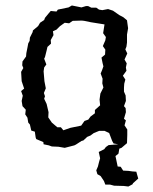

<svg xmlns="http://www.w3.org/2000/svg" viewBox="-20 -529 556 700"><path d="M251 1 216 10 193 6 169 5 158 1 139 -3 138 -11 112 -22 110 -28 107 -49 94 -53 89 -75 83 -82 80 -100 72 -112 74 -129 62 -142 59 -161 63 -180 57 -197 68 -206 59 -233 57 -267 65 -281 61 -291 62 -305 75 -323 76 -335 80 -355 83 -371 88 -380 89 -392 99 -412 100 -418 119 -434 126 -446 141 -456 144 -464 158 -481 165 -489 186 -487 191 -494 230 -502 242 -509 277 -502 294 -507H301L313 -501H331L341 -494L353 -492L374 -496L392 -490L415 -474L430 -466L443 -455L447 -426L443 -403V-374L441 -359L437 -349L444 -334L434 -312L442 -298L439 -283L441 -271L428 -253L437 -239L433 -224L432 -209V-195L438 -181L439 -161L432 -142L438 -135L439 -120L432 -96L439 -90L434 -72L444 -57V-37L443 -7L422 -1L394 -6L389 -15L378 -44L361 -52H342L322 -44L310 -35L298 -30L284 -17L277 -15L257 -2ZM211 -54 237 -63 276 -71 288 -88 302 -93 310 -104 326 -116V-128L345 -145L343 -166L346 -188L357 -210L353 -225L354 -242L347 -261L352 -273L357 -287L354 -299L350 -319L363 -330L364 -348L355 -361L364 -382L366 -394L356 -408L361 -440L311 -448L287 -453L278 -454L245 -453L232 -444L216 -446L199 -434L186 -421L173 -415L175 -401L165 -383L166 -370L153 -358L150 -345L144 -321L141 -315L149 -294L141 -283L139 -269L142 -233L147 -207L140 -190L144 -178L141 -169L150 -150L157 -120L156 -101L169 -82L189 -65H202ZM431 149 396 148 381 144H364L359 131L347 113L335 106L331 92L337 78L341 62L345 48L340 25L360 15L366 7L376 0L423 -4L437 -9L443 -7L423 10L415 13L412 31L401 40L409 78L420 79L429 93L448 94L463 96L477 97L480 108L484 122L465 139L463 143L448 151Z"/></svg>

Font: Winky Rough Light
Style: Regular
Weight: 300
Designer: Simon Atzbach
Foundry: typofactur
Version: Version 1.206; ttfautohint (v1.8.4.7-5d5b)